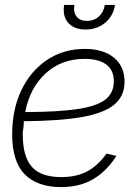

<svg xmlns="http://www.w3.org/2000/svg" viewBox="-20 -741 543 770"><path d="M224.6 9.3Q129.4 9.3 79.1 -42Q28.8 -93.3 28.8 -202.1Q28.8 -303.2 66.4 -380.6Q104 -458 169.9 -501.5Q235.8 -544.9 320.3 -544.9Q394 -544.9 436.8 -510Q479.5 -475.1 479.5 -412.6Q479.5 -356 438.2 -321.5Q397 -287.1 307.9 -271.5Q218.8 -255.9 75.7 -254.9Q74.7 -243.2 74.2 -231Q71.8 -215.8 71.3 -211.4Q70.8 -207 71.3 -204.1Q71.3 -202.6 71.3 -201.2Q71.3 -113.3 107.7 -72Q144 -30.8 226.1 -30.8Q286.6 -30.8 329.6 -53.7Q372.6 -76.7 407.2 -125L446.8 -115.7Q407.7 -54.2 353.5 -22.5Q299.3 9.3 224.6 9.3ZM81.1 -291.5Q215.8 -292 293.5 -304Q371.1 -315.9 403.8 -342.8Q436.5 -369.6 436.5 -415Q436.5 -459.5 406.2 -482.2Q376 -504.9 318.8 -504.9Q226.6 -504.9 163.1 -446.8Q99.6 -388.7 81.1 -291.5ZM323.2 -622.6Q276.9 -622.6 253.4 -649.7Q230 -676.8 237.3 -721.2H278.3Q273.4 -691.9 287.1 -674.6Q300.8 -657.2 328.6 -657.2Q356.9 -657.2 376.2 -674.6Q395.5 -691.9 400.4 -721.2H441.4Q434.1 -676.8 401.6 -649.7Q369.1 -622.6 323.2 -622.6Z"/></svg>

Font: Inter Display Extra Light
Style: Italic
Weight: 200
Italic angle: -9.39999°
Designer: Rasmus Andersson
Foundry: rsms
Version: Version 4.000;git-4fc901f